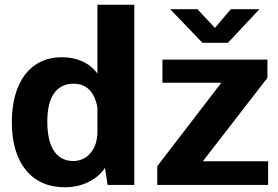

<svg xmlns="http://www.w3.org/2000/svg" viewBox="-20 -782 1177 812"><path d="M254 10C344 10 401 -36 424 -72L435 0H548V-762H392V-471C354 -522 297 -540 242 -540C107 -540 30 -433 30 -265C30 -93 113 10 254 10ZM290 -101C228 -101 180 -146 180 -268C180 -386 229 -428 291 -428C340 -428 378 -401 392 -328V-224C392 -151 349 -101 290 -101ZM1114 0V-100H838L1111 -453V-530H667V-432H916L645 -79V0ZM889 -664 815 -743H700L836 -601H944L1077 -743H956Z"/></svg>

Font: Cheyenne Sans
Style: Bold
Weight: 700
Designer: The Public Sans project authors (U.S. Web Design System), Libre Franklin designed by Pablo Impallari and Rodrigo Fuenzal
Foundry: The Cheyenne Sans Project Authors
Version: Version 2.007